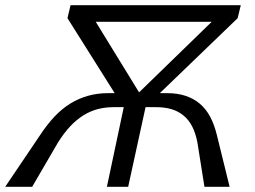

<svg xmlns="http://www.w3.org/2000/svg" viewBox="-38 -720 981 740"><path d="M750 0 723 -170Q716 -207 702.5 -233Q689 -259 668.5 -275.5Q648 -292 622 -299.5Q596 -307 563 -307H523L456 0H374L439 -307H400Q368 -307 339 -299.5Q310 -292 283.5 -275.5Q257 -259 232.5 -233Q208 -207 185 -170L86 0H-18L117 -200Q144 -241 173 -271.5Q202 -302 234 -321.5Q266 -341 302 -351Q338 -361 379 -361H404L222 -650L234 -700H890L878 -650L578 -361H606Q646 -361 677.5 -350.5Q709 -340 732.5 -320Q756 -300 772 -270Q788 -240 798 -199L847 0ZM778 -636H331L498 -364Z"/></svg>

Font: Isabella Sans
Style: Italic
Weight: 400
Italic angle: -12°
Designer: Christian Thalmann (Catharsis Fonts), Cristiano Sobral
Foundry: The Isabella Sans Project Authors
Version: Version 2.026; ttfautohint (v1.8.4.7-5d5b-dirty)